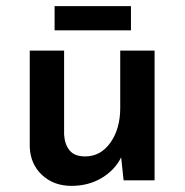

<svg xmlns="http://www.w3.org/2000/svg" viewBox="-20 -588 602 626"><path d="M213 18Q155 18 117 -17.5Q79 -53 77 -109V-423H189V-149Q191 -117 207 -97.5Q223 -78 258 -78Q308 -78 340 -123Q372 -168 372 -236V-423H484V0H383L375 -75Q355 -34 312 -8Q269 18 213 18ZM158 -568H407V-489H158Z"/></svg>

Font: Synthetic SemiBold
Style: Regular
Weight: 600
Designer: Santiago Orozco
Foundry: Typemade
Version: Version 2.000; ttfautohint (v1.8.4.7-5d5b)